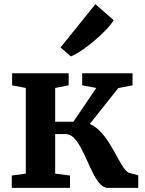

<svg xmlns="http://www.w3.org/2000/svg" viewBox="-20 -911 702 931"><path d="M37.1 0V-59.9L105.1 -69V-484.5L38.7 -497.3V-555.7H313V-497.3L247.5 -484.5V-320.8H335.9L447 -484.5L378.6 -497.3V-555.7H622.7V-497.3L553.4 -483.8L415.4 -310Q445.8 -296.4 470.1 -269.6Q494.3 -242.9 513.7 -210.7Q533.1 -178.6 549.2 -148.3Q565.4 -118.1 579.8 -97.1Q594.3 -76.1 608.4 -72.1L650.4 -61V0H503.5Q482.8 0 465.6 -18.9Q448.3 -37.8 433.1 -67.3Q417.9 -96.9 403.2 -130.4Q388.5 -163.8 372.8 -193.4Q357.1 -223 338.8 -241.9Q320.6 -260.8 298 -260.8H247.5V-69L319.5 -59.9V0ZM323.3 -638 273.6 -681.1 442.6 -890.7 531.2 -813.3Q519.1 -792.5 493.7 -766Q468.3 -739.6 437.3 -713.3Q406.2 -687 376.3 -666.7Q346.3 -646.5 325 -638Z"/></svg>

Font: Merriweather Light
Style: Regular
Weight: 300
Designer: Eben Sorkin
Foundry: Eben Sorkin
Version: Version 2.100